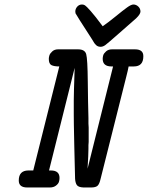

<svg xmlns="http://www.w3.org/2000/svg" viewBox="-20 -829 654 849"><path d="M63 -30.8Q63 -74.7 105 -75.2H127L242.2 -535.2Q219.2 -535.2 207.5 -541Q195.8 -546.9 195.8 -568.8Q195.8 -575.7 198.5 -584.2Q201.2 -592.8 211.2 -601.8Q221.2 -610.8 236.8 -610.8H325.2Q355 -610.8 361.1 -589.8Q367.2 -568.8 368.2 -466.8Q369.1 -374 371.1 -307.1V-282.2L372.1 -265.1V-201.2L371.1 -187V-170.9Q371.1 -147.9 367.2 -83L480 -535.2H473.1Q434.1 -535.2 434.1 -568.8Q434.1 -576.7 436.5 -584.7Q439 -592.8 449 -601.8Q459 -610.8 475.1 -610.8H577.1Q614.3 -610.8 613.8 -580.1Q613.8 -535.2 571.8 -535.2H548.8Q545.9 -519 538.1 -488.8L424.8 -38.1Q419.9 -16.1 411.9 -8.1Q403.8 0 382.8 0H349.1Q326.2 -1 319.6 -11Q313 -21 312 -39.1Q310.1 -113.3 308.6 -178.2Q307.1 -243.2 306.6 -278.6Q306.2 -314 306.2 -323.2V-384.8Q306.2 -412.6 310.1 -528.8L196.8 -75.2H205.1Q243.2 -75.2 243.2 -42Q243.2 -33.2 240.5 -24.7Q237.8 -16.1 227.3 -8.1Q216.8 0 200.2 0H100.1Q63 0 63 -30.8ZM313 -777.8Q313 -790 321.5 -799.6Q330.1 -809.1 342.8 -809.1Q349.6 -809.1 355.7 -805.4Q361.8 -801.8 381.3 -779.8Q400.9 -757.8 434.1 -712.9Q459 -730 491.5 -756.6Q523.9 -783.2 542 -796.1Q560.1 -809.1 569.8 -809.1Q582 -809.1 591.6 -800Q601.1 -791 601.1 -777.8Q601.1 -766.6 582 -748Q549.8 -720.2 505.9 -681.2Q456.1 -637.2 445.6 -629.6Q435.1 -622.1 424.8 -622.1Q418.9 -622.1 413.6 -624Q408.2 -626 404.1 -630.4Q399.9 -634.8 397.5 -637.9Q395 -641.1 391.6 -647.5Q388.2 -653.8 387.2 -654.8Q315.4 -765.6 314 -770Q313 -772.9 313 -777.8Z"/></svg>

Font: CMU Typewriter Text
Style: BoldItalic
Weight: 700
Italic angle: -14.04°
Version: Version 0.7.0